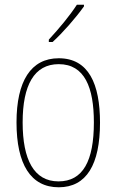

<svg xmlns="http://www.w3.org/2000/svg" viewBox="-20 -784 495 814"><path d="M336 -757V-764H306C274 -715 232 -665 187 -616V-606H203C246 -645 302 -709 336 -757ZM404 -264C404 -428 356 -537 229 -537C111 -537 50 -440 50 -265C50 -88 110 10 229 10C347 10 404 -87 404 -264ZM76 -265C76 -423 125 -512 229 -512C339 -512 378 -413 378 -265C378 -102 332 -15 228 -15C124 -15 76 -107 76 -265Z"/></svg>

Font: Noto Sans Khmer UI Condensed Thin
Style: Regular
Weight: 100
Width: 3
Designer: Danh Hong and the Monotype Design Team
Foundry: Monotype Imaging Inc.
Version: Version 2.002